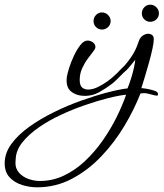

<svg xmlns="http://www.w3.org/2000/svg" viewBox="-238 -392 698 819"><path d="M197 -266Q182 -266 171.5 -276.5Q161 -287 161 -302Q161 -317 171.5 -328Q182 -339 197 -339Q212 -339 223 -328Q234 -317 234 -302Q234 -287 223 -276.5Q212 -266 197 -266ZM124 17Q89 17 65.5 -1.5Q42 -20 47 -63Q49 -77 57 -102.5Q65 -128 77.5 -154.5Q90 -181 105 -200Q120 -219 135 -219Q147 -219 158 -211.5Q169 -204 169 -191Q169 -184 159 -171.5Q149 -159 135.5 -140.5Q122 -122 112 -99.5Q102 -77 102 -51Q102 -27 112.5 -18.5Q123 -10 138 -10Q157 -10 179 -20.5Q201 -31 223 -47Q236 -56 261.5 -80Q287 -104 321 -141Q323 -143 325 -143Q333 -143 333 -132Q333 -129 321 -115.5Q309 -102 292.5 -85Q276 -68 261 -53.5Q246 -39 239 -34Q214 -15 185.5 1Q157 17 124 17ZM403 -299Q388 -299 377.5 -309.5Q367 -320 367 -335Q367 -350 377.5 -361Q388 -372 403 -372Q418 -372 429 -361Q440 -350 440 -335Q440 -320 429 -309.5Q418 -299 403 -299ZM-80 407Q-112 407 -144 397Q-176 387 -197 364.5Q-218 342 -218 305Q-218 261 -189.5 222Q-161 183 -113.5 149Q-66 115 -8 86.5Q50 58 109 37Q168 16 219.5 2.5Q271 -11 306 -15Q313 -32 320.5 -55.5Q328 -79 333 -101.5Q338 -124 339 -137Q331 -128 317 -110Q303 -92 283 -77Q281 -75 276 -75Q270 -75 267 -79Q264 -83 269 -88L295 -114Q321 -145 333.5 -168Q346 -191 355 -219Q360 -233 371.5 -240.5Q383 -248 394 -248Q404 -248 411 -242.5Q418 -237 418 -225Q418 -211 412.5 -185Q407 -159 398.5 -128.5Q390 -98 381 -68Q372 -38 365 -16Q372 -16 389 -13Q406 -10 421 -5Q436 0 436 9Q436 16 432.5 16Q429 16 423 15Q404 10 391.5 7Q379 4 366 6L361 7Q335 74 293 144.5Q251 215 194.5 274.5Q138 334 69 370.5Q0 407 -80 407ZM-68 380Q-14 380 34.5 357Q83 334 124.5 295Q166 256 200 207.5Q234 159 259 108.5Q284 58 300 12Q269 15 223.5 26.5Q178 38 125.5 56Q73 74 21.5 98Q-30 122 -72.5 151.5Q-115 181 -142 214.5Q-169 248 -171 285L-172 301Q-173 326 -157.5 344Q-142 362 -117.5 371Q-93 380 -68 380Z"/></svg>

Font: Corinthia
Style: Bold
Weight: 700
Designer: Robert E. Leuschke
Foundry: Robert E. Leuschke
Version: Version 1.013; ttfautohint (v1.8.3)